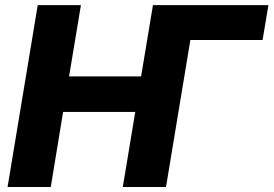

<svg xmlns="http://www.w3.org/2000/svg" viewBox="-20 -748 1094 768"><path d="M1053.7 -727.5 1030.3 -587.9H712.9L594.2 -727.5ZM10.3 0 130.9 -727.5H303.7L256.3 -442.4H544.4L591.8 -727.5H764.6L644 0H471.2L521 -300.3H232.4L183.1 0Z"/></svg>

Font: Inter 17pt ExtraBold
Style: Italic
Weight: 800
Italic angle: -9.3988°
Version: Version 4.001;git-66647c0bb